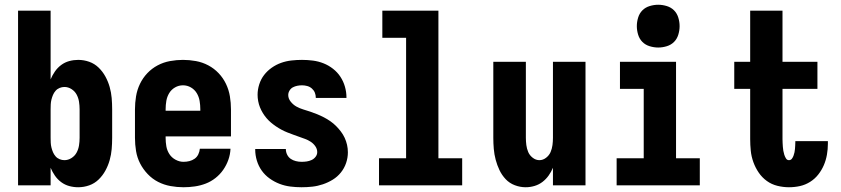

<svg xmlns="http://www.w3.org/2000/svg" viewBox="-20 -780 3540 808"><path d="M309 8Q290 8 271.5 3Q253 -2 237.5 -13.5Q222 -25 211 -41Q200 -57 193 -74V0H56V-735H193V-446Q200 -463 211 -479Q222 -495 237.5 -506.5Q253 -518 271.5 -523Q290 -528 309 -528Q333 -528 355.5 -520Q378 -512 395 -495.5Q412 -479 423.5 -458Q435 -437 441.5 -414Q448 -391 450 -367.5Q452 -344 452 -320V-200Q452 -176 450 -152.5Q448 -129 441.5 -106Q435 -83 423.5 -62Q412 -41 395 -24.5Q378 -8 355.5 0Q333 8 309 8ZM251 -106Q267 -106 281 -115Q295 -124 302.5 -138Q310 -152 312.5 -168Q315 -184 315 -200V-320Q315 -336 312.5 -352Q310 -368 302.5 -382Q295 -396 281 -405Q267 -414 251 -414Q241 -414 231 -410Q221 -406 214 -398Q207 -390 203 -380.5Q199 -371 196.5 -361Q194 -351 193.5 -340.5Q193 -330 193 -320V-200Q193 -190 193.5 -179.5Q194 -169 196.5 -159Q199 -149 203 -139.5Q207 -130 214 -122Q221 -114 231 -110Q241 -106 251 -106Z M752 8Q725 8 697.5 3Q670 -2 645.5 -14.5Q621 -27 601.5 -47.5Q582 -68 569.5 -92.5Q557 -117 552.5 -144.5Q548 -172 548 -200V-320Q548 -347 552.5 -374.5Q557 -402 569 -427Q581 -452 600 -472Q619 -492 643.5 -505Q668 -518 695.5 -523Q723 -528 750 -528Q777 -528 804.5 -523Q832 -518 856.5 -505Q881 -492 900 -472Q919 -452 931 -427Q943 -402 947.5 -374.5Q952 -347 952 -320V-206H677V-200Q677 -182 680 -164.5Q683 -147 692.5 -132Q702 -117 718.5 -108Q735 -99 752 -99Q765 -99 777 -102Q789 -105 799 -112Q809 -119 814.5 -130.5Q820 -142 821 -154H950Q949 -130 941 -107.5Q933 -85 919.5 -65.5Q906 -46 887 -31Q868 -16 846 -7.5Q824 1 800 4.5Q776 8 752 8ZM823 -314V-320Q823 -338 820 -355.5Q817 -373 808 -388Q799 -403 783.5 -412Q768 -421 750 -421Q732 -421 716.5 -412Q701 -403 692 -388Q683 -373 680 -355.5Q677 -338 677 -320V-314Z M1249 8Q1225 8 1201.5 5Q1178 2 1156 -6.5Q1134 -15 1114.5 -29Q1095 -43 1081.5 -62Q1068 -81 1061 -104Q1054 -127 1054 -151V-153H1183V-152Q1183 -140 1188.5 -129Q1194 -118 1203.5 -111.5Q1213 -105 1225 -102Q1237 -99 1249 -99Q1260 -99 1270.5 -100.5Q1281 -102 1291 -106.5Q1301 -111 1308 -120Q1315 -129 1315 -140Q1315 -153 1307 -164.5Q1299 -176 1287.5 -183.5Q1276 -191 1263.5 -195.5Q1251 -200 1238.5 -204.5Q1226 -209 1213.5 -213.5Q1201 -218 1188.5 -223Q1176 -228 1164 -234.5Q1152 -241 1141 -248.5Q1130 -256 1120 -264.5Q1110 -273 1101.5 -283Q1093 -293 1086 -304.5Q1079 -316 1074 -328.5Q1069 -341 1066.5 -354.5Q1064 -368 1064 -381Q1064 -403 1071 -425Q1078 -447 1091.5 -464.5Q1105 -482 1123.5 -495Q1142 -508 1163 -515.5Q1184 -523 1206.5 -525.5Q1229 -528 1251 -528Q1274 -528 1297 -525Q1320 -522 1341.5 -513.5Q1363 -505 1381.5 -490.5Q1400 -476 1412.5 -457Q1425 -438 1431.5 -415.5Q1438 -393 1438 -370V-368H1309V-369Q1309 -380 1305 -390Q1301 -400 1292.5 -407.5Q1284 -415 1273 -418Q1262 -421 1251 -421Q1241 -421 1231 -419Q1221 -417 1212.5 -412.5Q1204 -408 1198.5 -399Q1193 -390 1193 -380Q1193 -365 1203.5 -352Q1214 -339 1227.5 -331.5Q1241 -324 1256 -319.5Q1271 -315 1286 -310Q1301 -305 1315.5 -299Q1330 -293 1343.5 -286Q1357 -279 1370 -270Q1383 -261 1394 -250Q1405 -239 1414.5 -226.5Q1424 -214 1430.5 -200Q1437 -186 1440.5 -170.5Q1444 -155 1444 -139Q1444 -116 1436.5 -94Q1429 -72 1414.5 -54Q1400 -36 1380.5 -24Q1361 -12 1339 -4.5Q1317 3 1294.5 5.5Q1272 8 1249 8Z M1575 0V-114H1689V-621H1589V-735H1825V-114H1925V0Z M2192 8Q2169 8 2146.5 -0.5Q2124 -9 2108 -26Q2092 -43 2082 -64Q2072 -85 2066 -107.5Q2060 -130 2058 -153.5Q2056 -177 2056 -200V-520H2193V-200Q2193 -185 2195 -169.5Q2197 -154 2203 -140Q2209 -126 2222 -116Q2235 -106 2250 -106Q2265 -106 2278 -116Q2291 -126 2297 -140Q2303 -154 2305 -169.5Q2307 -185 2307 -200V-520H2444V0H2307V-74Q2300 -57 2289 -41.5Q2278 -26 2263 -14.5Q2248 -3 2229.5 2.5Q2211 8 2192 8Z M2575 0V-114H2689V-406H2589V-520H2825V-114H2925V0ZM2750 -580Q2732 -580 2714 -585.5Q2696 -591 2683.5 -603.5Q2671 -616 2665.5 -634Q2660 -652 2660 -670Q2660 -688 2665.5 -706Q2671 -724 2683.5 -736.5Q2696 -749 2714 -754.5Q2732 -760 2750 -760Q2768 -760 2786 -754.5Q2804 -749 2816.5 -736.5Q2829 -724 2834.5 -706Q2840 -688 2840 -670Q2840 -652 2834.5 -634Q2829 -616 2816.5 -603.5Q2804 -591 2786 -585.5Q2768 -580 2750 -580Z M3300 8Q3276 8 3251.5 2Q3227 -4 3207 -18.5Q3187 -33 3173 -53.5Q3159 -74 3150.5 -97.5Q3142 -121 3139.5 -145.5Q3137 -170 3137 -195V-406H3070V-520H3137V-735H3273V-520H3420V-406H3273V-195Q3273 -187 3273.5 -178.5Q3274 -170 3274.5 -162Q3275 -154 3276.5 -145.5Q3278 -137 3280.5 -129Q3283 -121 3287.5 -113.5Q3292 -106 3300 -106Q3308 -106 3312.5 -112Q3317 -118 3319.5 -125Q3322 -132 3323.5 -139Q3325 -146 3325.5 -153Q3326 -160 3326.5 -167.5Q3327 -175 3327 -182V-186H3464V-175Q3464 -152 3460 -129Q3456 -106 3447 -85Q3438 -64 3423.5 -45.5Q3409 -27 3389 -14.5Q3369 -2 3346.5 3Q3324 8 3300 8Z"/></svg>

Font: Iosevka Curly Heavy
Style: Regular
Weight: 900
Monospace: yes
Designer: Belleve Invis
Foundry: Belleve Invis
Version: Version 22.1.2; ttfautohint (v1.8.4)